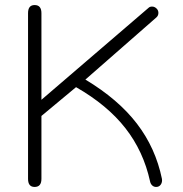

<svg xmlns="http://www.w3.org/2000/svg" viewBox="-20 -730 723 760"><path d="M574 -12Q548 -131 476.5 -222.5Q405 -314 281 -385L144 -271V-22Q144 10 117 10Q91 10 91 -22V-678Q91 -710 117 -710Q144 -710 144 -678V-335L568 -699Q573 -704 582 -704Q592 -704 600 -696Q607 -689 607 -679Q607 -668 599 -661L318 -415Q448 -337 522 -240.5Q596 -144 621 -22Q623 -9 616.5 0.5Q610 10 598 10Q589 10 582.5 4Q576 -2 574 -12Z"/></svg>

Font: Kodchasan ExtraLight
Style: Regular
Weight: 275
Version: Version 1.000; ttfautohint (v1.6)